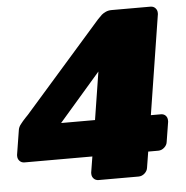

<svg xmlns="http://www.w3.org/2000/svg" viewBox="-55 -750 773 799"><g transform="rotate(-5 331.5 -350.0)"><path d="M-4.2 -128.3V-133.3L12.5 -237.5Q13.3 -242.5 15.8 -248.3Q18.3 -254.2 23.8 -260.8Q29.2 -267.5 32.9 -272.1Q36.7 -276.7 44.6 -285Q52.5 -293.3 55 -295.8L380.8 -666.7Q391.7 -678.3 398.3 -684.2Q405 -690 415.8 -695Q426.7 -700 440 -700H602.5Q615 -700 622.9 -691.7Q630.8 -683.3 630.8 -671.7V-666.7L565 -250H606.7Q619.2 -250 626.7 -242.1Q634.2 -234.2 634.2 -221.7V-216.7L620.8 -133.3Q619.2 -120 607.9 -110Q596.7 -100 582.5 -100H540.8L530 -33.3Q528.3 -20 517.1 -10Q505.8 0 491.7 0H325Q312.5 0 304.6 -8.3Q296.7 -16.7 296.7 -28.3V-33.3L307.5 -100H24.2Q11.7 -100 3.8 -108.3Q-4.2 -116.7 -4.2 -128.3ZM190 -250H331.7L363.3 -450Z"/></g></svg>

Font: BoonTook Mon
Style: Italic
Weight: 400
Italic angle: -9°
Designer: Sungsit Sawaiwan
Foundry: FontUni
Version: Version 3.0